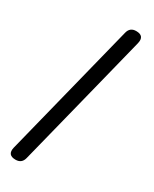

<svg xmlns="http://www.w3.org/2000/svg" viewBox="-248 -863 884 1103"><g transform="rotate(30 194.0 -311.5)"><path d="M71 182Q15 182 28 127L252 -765Q262 -805 303 -805Q359 -805 346 -750L236 -311L122 142Q112 182 71 182Z"/></g></svg>

Font: GenSenRounded TW B
Style: Regular
Weight: 700
Version: Version 1.501;PS 1;hotconv 16.6.51;makeotf.lib2.5.65220